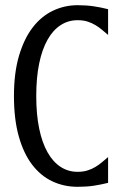

<svg xmlns="http://www.w3.org/2000/svg" viewBox="-20 -701 456 732"><path d="M118.2 -335Q118.2 -264.6 129.4 -210.7Q140.6 -156.7 161.4 -120.1Q182.1 -83.5 211.2 -64.7Q240.2 -45.9 275.9 -45.9Q297.4 -45.9 314 -51.3Q330.6 -56.6 344 -64.7Q357.4 -72.8 369.1 -82.8Q380.9 -92.8 392.1 -102.1V-3.9Q364.7 2.9 337.2 7.1Q309.6 11.2 275.9 11.2Q223.6 11.2 179.2 -9.8Q134.8 -30.8 102.3 -73.5Q69.8 -116.2 51.5 -181.4Q33.2 -246.6 33.2 -335Q33.2 -423.3 52.5 -488.5Q71.8 -553.7 104.7 -596.4Q137.7 -639.2 181.9 -660.2Q226.1 -681.2 275.9 -681.2Q309.6 -681.2 337.2 -677Q364.7 -672.9 392.1 -666V-567.9Q380.9 -577.1 369.1 -587.2Q357.4 -597.2 344 -605.2Q330.6 -613.3 314 -618.7Q297.4 -624 275.9 -624Q240.2 -624 211.2 -605.2Q182.1 -586.4 161.4 -549.8Q140.6 -513.2 129.4 -459.2Q118.2 -405.3 118.2 -335Z"/></svg>

Font: Crushed
Style: Regular
Weight: 400
Width: 3
Designer: Astigmatic (AOETI)
Foundry: Astigmatic (AOETI)
Version: Version 001.001